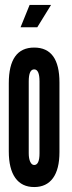

<svg xmlns="http://www.w3.org/2000/svg" viewBox="-20 -747 289 775"><path d="M118 8Q167.5 8 193.8 -28Q220 -64 220 -133V-414Q220 -555 118 -555Q15.5 -555 15.5 -411V-136Q15.5 -65.5 41.8 -28.8Q68 8 118 8ZM118 -81Q108 -81 102 -94Q96 -107 96 -128.5V-418.5Q96 -467 118 -467Q139.5 -467 139.5 -418.5V-128.5Q139.5 -81 118 -81ZM63 -637H130.5L186 -727H99.5Z"/></svg>

Font: League Gothic SemiCondensed
Style: Regular
Weight: 400
Width: 4
Designer: The League of Moveable Type
Version: Version 1.600; ttfautohint (v1.8.3)